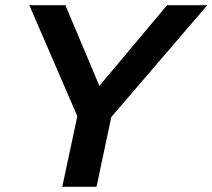

<svg xmlns="http://www.w3.org/2000/svg" viewBox="-20 -720 819 740"><path d="M220 0 278 -272 93 -700H232L363 -389L624 -700H779L409 -269L352 0Z"/></svg>

Font: Rosa Sans SemiBold
Style: Italic
Weight: 600
Italic angle: -12°
Designer: Pentagram / MCKL
Foundry: Pentagram / MCKL
Version: Version 1.005;September 16, 2019;FontCreator 11.5.0.2425 64-